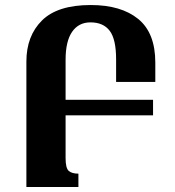

<svg xmlns="http://www.w3.org/2000/svg" viewBox="-20 -744 695 764"><path d="M292 0H85V-499Q85 -601 147 -662.5Q209 -724 341 -724Q462 -724 530 -668.5Q598 -613 598 -495V-418H442V-508Q442 -588 416.5 -621.5Q391 -655 340 -655Q293 -655 267 -617.5Q241 -580 241 -506V-347H589V-285H241V-115Q241 -75 253.5 -64Q266 -53 292 -53Z"/></svg>

Font: Noto Serif Armenian Condensed ExtraBold
Style: Regular
Weight: 800
Width: 3
Designer: Monotype Design Team
Foundry: Monotype Imaging Inc.
Version: Version 2.008; ttfautohint (v1.8.4.7-5d5b)